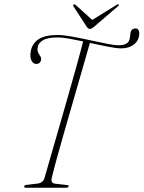

<svg xmlns="http://www.w3.org/2000/svg" viewBox="-20 -875 669 895"><path d="M221 -44.5Q215.5 -21.5 238 -18.5L291.5 -12.5Q302 -11.5 300 -5.5Q298 0 286.5 0H102.5Q91.5 0 92.5 -6Q93.5 -12.5 107 -13.5L156 -19.5Q180.5 -22.5 187.5 -45.5Q200 -89.5 217.8 -151Q235.5 -212.5 256 -283.2Q276.5 -354 297 -426.2Q317.5 -498.5 336 -564.5Q354.5 -630.5 367.5 -682Q332.5 -689.5 301.2 -695Q270 -700.5 250 -700.5Q202 -700.5 180.5 -687.5Q159 -674.5 156 -655.5Q153 -641 157.5 -631.2Q162 -621.5 167.2 -613.8Q172.5 -606 171.5 -597Q171 -589 164.8 -582.8Q158.5 -576.5 147.5 -577Q133.5 -578 126 -594.2Q118.5 -610.5 123.5 -635.5Q129 -671.5 159.5 -691.8Q190 -712 249.5 -712Q273.5 -712 313.8 -704.8Q354 -697.5 397.8 -688Q441.5 -678.5 478 -671.2Q514.5 -664 531.5 -664Q574.5 -664 583 -688.5Q586 -697.5 586.5 -707Q587 -716.5 588.5 -724.5Q594 -742.5 611 -742.5Q629.5 -742.5 629 -717.5Q628.5 -687.5 605 -668.5Q581.5 -649.5 546 -649.5Q522.5 -649.5 482.5 -657.5Q442.5 -665.5 399 -675Q384.5 -623.5 365.2 -556.8Q346 -490 325 -417.5Q304 -345 283.8 -274.8Q263.5 -204.5 247 -144.5Q230.5 -84.5 221 -44.5ZM420.5 -752Q407 -740 399.5 -740Q391 -740 383 -752L322.5 -845.5Q319 -851 323.5 -854Q327.5 -856.5 332.5 -852L410 -782L523 -852Q530.5 -856.5 533.5 -854Q537 -851.5 529.5 -845.5Z"/></svg>

Font: Fraunces 72pt S000 Thin
Style: Italic
Weight: 100
Italic angle: -16°
Version: Version 1.000; ttfautohint (v1.8.3)